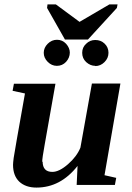

<svg xmlns="http://www.w3.org/2000/svg" viewBox="-20 -838 596 869"><path d="M171 -105 173 -107Q173 -60 217 -60Q248 -60 288 -95Q328 -130 344 -170L396 -460H525L453 -45L506 -33L500 -1H327L331 -87Q254 11 145 11Q96 11 67 -16Q39 -43 39 -92Q39 -101 42 -124Q45 -146 93 -415L37 -427L43 -459H231L182 -182Q171 -122 171 -105ZM411 -539V-540Q389 -540 370 -557Q352 -574 352 -599Q352 -624 370 -640Q387 -657 411 -657Q436 -657 453 -641Q471 -624 471 -599Q471 -575 453 -557Q435 -539 411 -539ZM238 -540H237Q214 -540 196 -558Q178 -576 178 -599Q178 -622 196 -640Q214 -658 238 -658Q262 -658 279 -640Q296 -621 296 -600Q296 -577 279 -558Q262 -540 238 -540ZM512 -818 509 -802 378 -659H274L193 -802L195 -818H233L340 -739L475 -818Z"/></svg>

Font: Libra Serif Modern
Style: Bold Italic
Weight: 700
Italic angle: -12°
Designer: Stefan Peev, Context Ltd
Foundry: Stefan Peev, Context Ltd
Version: Version 1.000